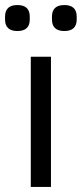

<svg xmlns="http://www.w3.org/2000/svg" viewBox="-37 -741 324 761"><path d="M-17 -664V-675Q-17 -721 32 -721Q81 -721 81 -675V-664Q81 -618 32 -618Q-17 -618 -17 -664ZM169 -664V-675Q169 -721 218 -721Q267 -721 267 -675V-664Q267 -618 218 -618Q169 -618 169 -664ZM165 0H85V-516H165Z"/></svg>

Font: Aneliza
Style: Regular
Weight: 400
Designer: Mike Abbink, Paul van der Laan, Pieter van Rosmalen
Foundry: Bold Monday
Version: Version 3.0